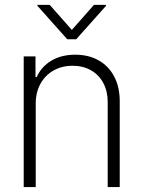

<svg xmlns="http://www.w3.org/2000/svg" viewBox="-20 -759 582 779"><path d="M125 0H76.2V-530.3H124V-446.3H128.9Q147.5 -488.3 188.2 -512.7Q229 -537.1 285.2 -537.1Q338.9 -537.1 379.6 -514.4Q420.4 -491.7 443.1 -449Q465.8 -406.2 465.8 -347.7V0H417V-344.7Q417 -388.7 399.2 -422.1Q381.3 -455.6 349.1 -473.9Q316.9 -492.2 274.4 -492.2Q231.4 -492.2 197.5 -473.1Q163.6 -454.1 144.3 -419.4Q125 -384.8 125 -339.8ZM271.5 -637.7 361.3 -739.3H410.2V-735.4L289.1 -599.6H252.9L131.8 -735.4V-739.3H181.6Z"/></svg>

Font: Pretendard GOV ExtraLight
Style: Regular
Weight: 200
Designer: Base glyphs from Inter by Rasmus Andersson; Hangeul glyphs from Noto Sans CJK(Source Han Sans) by Jang Soo-young and Kan
Foundry: Kil Hyung-jin
Version: Version 1.309